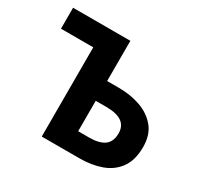

<svg xmlns="http://www.w3.org/2000/svg" viewBox="-141 -818 1013 984"><g transform="rotate(30 365.0 -326.0)"><path d="M216 0V-528H25V-652H364V-414H434Q504 -414 562.5 -393Q621 -372 657 -328Q693 -284 693 -213Q693 -135 659 -88Q625 -41 567.5 -20.5Q510 0 439 0ZM364 -117H430Q488 -117 518.5 -139Q549 -161 549 -211Q549 -254 518.5 -275.5Q488 -297 426 -297H364Z"/></g></svg>

Font: Source Sans 3
Style: Bold
Weight: 700
Designer: Paul D. Hunt
Foundry: Adobe
Version: Version 3.052;hotconv 1.1.0;makeotfexe 2.6.0